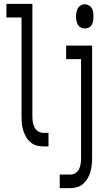

<svg xmlns="http://www.w3.org/2000/svg" viewBox="-20 -755 540 990"><path d="M203 0Q185 0 167.5 -5Q150 -10 136 -22.5Q122 -35 113.5 -50.5Q105 -66 99.5 -83.5Q94 -101 92.5 -119Q91 -137 91 -155V-665H13V-735H147V-155Q147 -140 149 -126Q151 -112 157.5 -99Q164 -86 176.5 -78Q189 -70 203 -70H230V0ZM417 -608Q406 -608 396.5 -613Q387 -618 381.5 -627.5Q376 -637 374 -648Q372 -659 372 -670Q372 -681 374 -692Q376 -703 381.5 -712.5Q387 -722 396.5 -727.5Q406 -733 417 -733Q428 -733 438 -727.5Q448 -722 453.5 -712.5Q459 -703 460.5 -692Q462 -681 462 -670Q462 -659 460.5 -648Q459 -637 453.5 -627.5Q448 -618 438 -613Q428 -608 417 -608ZM288 215V145H343Q357 145 369.5 137Q382 129 388 116Q394 103 396 89Q398 75 398 60V-450H321V-520H455V60Q455 78 453 96Q451 114 446 131.5Q441 149 432 164.5Q423 180 409 192.5Q395 205 378 210Q361 215 343 215Z"/></svg>

Font: Iosevka Term SS14
Style: Regular
Weight: 400
Monospace: yes
Designer: Belleve Invis
Foundry: Belleve Invis
Version: Version 24.1.1; ttfautohint (v1.8.4)